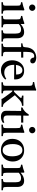

<svg xmlns="http://www.w3.org/2000/svg" viewBox="1662 -2458 807 4172"><g transform="rotate(90 2066.0 -371.5)"><path d="M277 1Q249 1 219 0Q189 -1 154 -1Q122 -1 89.5 0Q57 1 27 1Q24 -15 27 -30Q61 -32 77 -36.5Q93 -41 98 -56Q103 -71 103 -104V-328Q103 -367 100 -386Q97 -405 81.5 -412.5Q66 -420 28 -425Q25 -439 28 -451Q72 -459 112 -471Q152 -483 189 -497L206 -491Q205 -460 204.5 -433Q204 -406 204 -382V-114Q204 -75 208.5 -58Q213 -41 228.5 -36.5Q244 -32 277 -30Q280 -15 277 1ZM77 -667Q77 -696 97.5 -716Q118 -736 147 -736Q175 -736 195.5 -716Q216 -696 216 -668Q216 -642 196 -620.5Q176 -599 145 -599Q117 -599 97 -619Q77 -639 77 -667Z M638 1Q636 -15 638 -30Q669 -32 684 -36.5Q699 -41 704 -56Q709 -71 709 -104V-306Q709 -366 690.5 -395.5Q672 -425 617 -425Q588 -425 561 -414.5Q534 -404 502 -375V-114Q502 -75 506.5 -58Q511 -41 526 -36.5Q541 -32 573 -30Q575 -15 573 1Q545 1 514.5 0Q484 -1 449 -1Q417 -1 386 0Q355 1 325 1Q322 -15 325 -30Q359 -32 375 -36.5Q391 -41 396 -56Q401 -71 401 -104V-328Q401 -367 397.5 -386Q394 -405 378.5 -412.5Q363 -420 326 -425Q323 -439 326 -451Q412 -468 484 -497L501 -491V-416Q547 -458 591 -475Q635 -492 675 -492Q741 -492 776 -453Q811 -414 811 -341V-114Q811 -75 815.5 -58Q820 -41 835 -36.5Q850 -32 883 -30Q885 -15 883 1Q853 1 824.5 0Q796 -1 758 -1Q721 -1 693.5 0Q666 1 638 1Z M1231 -427H1106V-114Q1106 -75 1111.5 -58Q1117 -41 1137 -36.5Q1157 -32 1200 -30Q1202 -16 1200 1Q1166 1 1131 0Q1096 -1 1055 -1Q1015 -1 987.5 0Q960 1 928 1Q927 -14 928 -30Q963 -32 979 -36.5Q995 -41 999.5 -56Q1004 -71 1004 -104V-427H921Q918 -442 921 -454Q958 -460 975.5 -465Q993 -470 998.5 -480Q1004 -490 1005 -509Q1006 -530 1010.5 -562.5Q1015 -595 1030 -631Q1045 -667 1075 -696Q1106 -725 1146.5 -740Q1187 -755 1230 -755Q1259 -755 1288 -747.5Q1317 -740 1337 -723Q1357 -706 1357 -677Q1357 -654 1343.5 -639.5Q1330 -625 1304 -625Q1269 -625 1249 -651Q1229 -677 1229 -706Q1222 -708 1214.5 -709.5Q1207 -711 1197 -711Q1150 -711 1128 -670Q1106 -629 1106 -531V-473H1231Q1234 -451 1231 -427Z M1510 12Q1439 12 1390 -21Q1341 -54 1315.5 -109.5Q1290 -165 1290 -232Q1290 -301 1316.5 -360Q1343 -419 1394 -455.5Q1445 -492 1518 -492Q1606 -492 1655.5 -439.5Q1705 -387 1705 -304Q1705 -294 1704.5 -286.5Q1704 -279 1703 -274L1388 -277Q1388 -273 1388 -270Q1388 -172 1433 -116Q1478 -60 1559 -60Q1627 -60 1693 -104Q1703 -92 1708 -81Q1623 12 1510 12ZM1391 -314 1598 -318Q1599 -320 1599 -323.5Q1599 -327 1599 -328Q1599 -382 1575.5 -418Q1552 -454 1506 -454Q1463 -454 1431 -419Q1399 -384 1391 -314Z M1768 1Q1767 -3 1767 -7Q1767 -11 1767 -15Q1767 -19 1767 -22.5Q1767 -26 1768 -30Q1802 -32 1818 -36.5Q1834 -41 1839 -56Q1844 -71 1844 -104V-605Q1844 -636 1838.5 -651.5Q1833 -667 1815.5 -673.5Q1798 -680 1763 -683Q1762 -687 1762 -690Q1762 -693 1762 -696Q1762 -700 1762 -703Q1762 -706 1763 -710Q1803 -715 1845 -725.5Q1887 -736 1931 -755L1948 -749Q1947 -727 1946.5 -699Q1946 -671 1946 -638V-267Q1958 -267 1966 -271Q1974 -275 1979 -279Q1981 -281 1987 -286.5Q1993 -292 2008 -307Q2023 -322 2051 -352Q2077 -381 2092.5 -397.5Q2108 -414 2108 -425Q2108 -433 2094.5 -438.5Q2081 -444 2058 -445Q2057 -449 2057 -453Q2057 -457 2057 -461Q2057 -465 2057 -469Q2057 -473 2058 -477Q2078 -477 2108.5 -476Q2139 -475 2163 -475Q2175 -475 2197.5 -475.5Q2220 -476 2243 -476Q2266 -476 2277 -476Q2278 -472 2278.5 -468Q2279 -464 2279 -460Q2279 -456 2278.5 -452.5Q2278 -449 2277 -445Q2225 -444 2189 -419.5Q2153 -395 2120 -362L2048 -290L2186 -108Q2208 -79 2222.5 -62.5Q2237 -46 2254 -39Q2271 -32 2301 -30Q2303 -16 2301 1Q2288 1 2262.5 0Q2237 -1 2183 -1Q2175 -1 2159 -1Q2143 -1 2129 1Q2129 -10 2117 -29.5Q2105 -49 2098 -58Q2095 -63 2083 -79.5Q2071 -96 2054.5 -118.5Q2038 -141 2021 -164.5Q2004 -188 1990 -206Q1979 -221 1969.5 -229.5Q1960 -238 1946 -238V-114Q1946 -75 1949.5 -58Q1953 -41 1966.5 -36.5Q1980 -32 2008 -30Q2010 -15 2008 1Q1982 1 1953.5 0Q1925 -1 1892 -1Q1860 -1 1829 0Q1798 1 1768 1Z M2517 12Q2457 12 2422 -16.5Q2387 -45 2387 -99Q2387 -187 2388.5 -269Q2390 -351 2391 -427H2315Q2312 -442 2315 -454Q2414 -496 2464 -591Q2472 -591 2480 -590.5Q2488 -590 2494 -589Q2493 -563 2492.5 -534Q2492 -505 2491 -473H2643Q2646 -451 2643 -427H2491Q2489 -357 2488.5 -279.5Q2488 -202 2488 -124Q2488 -43 2572 -43Q2608 -43 2639 -62Q2648 -50 2650 -32Q2591 12 2517 12Z M2937 1Q2909 1 2879 0Q2849 -1 2814 -1Q2782 -1 2749.5 0Q2717 1 2687 1Q2684 -15 2687 -30Q2721 -32 2737 -36.5Q2753 -41 2758 -56Q2763 -71 2763 -104V-328Q2763 -367 2760 -386Q2757 -405 2741.5 -412.5Q2726 -420 2688 -425Q2685 -439 2688 -451Q2732 -459 2772 -471Q2812 -483 2849 -497L2866 -491Q2865 -460 2864.5 -433Q2864 -406 2864 -382V-114Q2864 -75 2868.5 -58Q2873 -41 2888.5 -36.5Q2904 -32 2937 -30Q2940 -15 2937 1ZM2737 -667Q2737 -696 2757.5 -716Q2778 -736 2807 -736Q2835 -736 2855.5 -716Q2876 -696 2876 -668Q2876 -642 2856 -620.5Q2836 -599 2805 -599Q2777 -599 2757 -619Q2737 -639 2737 -667Z M3239 12Q3166 12 3111.5 -19.5Q3057 -51 3027 -106.5Q2997 -162 2997 -234Q2997 -312 3028.5 -370Q3060 -428 3117 -460Q3174 -492 3248 -492Q3321 -492 3375 -460Q3429 -428 3459 -372Q3489 -316 3489 -245Q3489 -172 3457.5 -113.5Q3426 -55 3370 -21.5Q3314 12 3239 12ZM3110 -246Q3110 -144 3143.5 -84.5Q3177 -25 3244 -25Q3308 -25 3342 -81.5Q3376 -138 3376 -233Q3376 -334 3342 -394Q3308 -454 3243 -454Q3179 -454 3144.5 -399Q3110 -344 3110 -246Z M3869 1Q3867 -15 3869 -30Q3900 -32 3915 -36.5Q3930 -41 3935 -56Q3940 -71 3940 -104V-306Q3940 -366 3921.5 -395.5Q3903 -425 3848 -425Q3819 -425 3792 -414.5Q3765 -404 3733 -375V-114Q3733 -75 3737.5 -58Q3742 -41 3757 -36.5Q3772 -32 3804 -30Q3806 -15 3804 1Q3776 1 3745.5 0Q3715 -1 3680 -1Q3648 -1 3617 0Q3586 1 3556 1Q3553 -15 3556 -30Q3590 -32 3606 -36.5Q3622 -41 3627 -56Q3632 -71 3632 -104V-328Q3632 -367 3628.5 -386Q3625 -405 3609.5 -412.5Q3594 -420 3557 -425Q3554 -439 3557 -451Q3643 -468 3715 -497L3732 -491V-416Q3778 -458 3822 -475Q3866 -492 3906 -492Q3972 -492 4007 -453Q4042 -414 4042 -341V-114Q4042 -75 4046.5 -58Q4051 -41 4066 -36.5Q4081 -32 4114 -30Q4116 -15 4114 1Q4084 1 4055.5 0Q4027 -1 3989 -1Q3952 -1 3924.5 0Q3897 1 3869 1Z"/></g></svg>

Font: Tiro Bangla
Style: Regular
Weight: 400
Designer: Bangla: John Hudson & Fiona Ross. Latin: John Hudson.
Foundry: Tiro Typeworks Ltd.
Version: Version 1.60